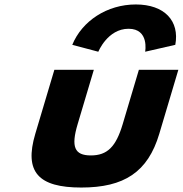

<svg xmlns="http://www.w3.org/2000/svg" viewBox="-20 -826 820 861"><path d="M400.8 -513H223.8L138.3 -226C87.1 -54 152.5 15 344.5 15C536.5 15 643.1 -54 694.3 -226L779.8 -513H602.8L530.1 -269C500 -168 461.4 -129 387.4 -129C313.4 -129 298 -168 328.1 -269ZM420.9 -594C420.9 -594 462.5 -697 556.5 -697C650.5 -697 630.9 -594 630.9 -594L766.1 -625C786 -732 718 -806 589 -806C460 -806 348 -732 304.1 -625Z"/></svg>

Font: Hussar
Style: BdOblThree
Weight: 700
Foundry: Cannot Into Space Fonts
Version: Version 2.00